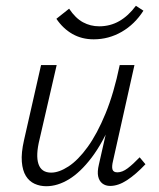

<svg xmlns="http://www.w3.org/2000/svg" viewBox="-20 -638 549 664"><path d="M140 6Q118 6 99.5 -2.5Q81 -11 69.5 -29.5Q58 -48 55.5 -78.5Q53 -109 63 -153L122 -413H176L117 -157Q103 -101 113 -71Q123 -41 157 -41Q184 -41 217 -62.5Q250 -84 283 -129.5Q316 -175 345 -245.5Q374 -316 394 -413H426Q402 -302 368.5 -222.5Q335 -143 296.5 -92.5Q258 -42 218.5 -18Q179 6 140 6ZM361 5Q345 5 334 -3.5Q323 -12 319.5 -28Q316 -44 322 -69L400 -413H445L371 -82Q366 -62 369 -52Q372 -42 386 -42Q403 -42 421.5 -56Q440 -70 463 -94L483 -70Q450 -35 419.5 -15Q389 5 361 5ZM304 -502Q263 -502 230.5 -520.5Q198 -539 175 -573L219 -608Q241 -575 267 -561Q293 -547 323 -547Q361 -547 392.5 -565Q424 -583 450 -618L476 -601Q446 -554 401 -528Q356 -502 304 -502Z"/></svg>

Font: Ysabeau Infant Light
Style: Italic
Weight: 300
Italic angle: -12°
Designer: Christian Thalmann (Catharsis Fonts)
Version: Version 2.001;gftools[0.9.30]; featfreeze: ss01,ss02,lnum